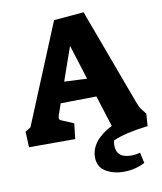

<svg xmlns="http://www.w3.org/2000/svg" viewBox="-97 -768 907 1073"><g transform="rotate(-10 356.0 -231.5)"><path d="M373 119Q373 73 405 32.5Q437 -8 496 -37L440 -214L237 -211L215 -148Q212 -139 212 -133Q212 -126 214.5 -122.5Q217 -119 223 -117L292 -88L282 0H20L16 -89L47 -108L281 -675L451 -690L651 -150Q661 -124 665 -116Q669 -108 680 -94L698 -71L693 -1H692V0H684Q561 15 495 45Q491 55 491 73Q491 145 576 145Q598 145 626 138L639 198Q584 227 519 227Q459 227 416 200.5Q373 174 373 119ZM344 -518 277 -327 406 -321Z"/></g></svg>

Font: Suez One
Style: Regular
Weight: 400
Version: Version 1.000